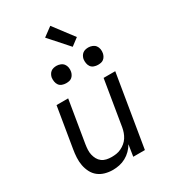

<svg xmlns="http://www.w3.org/2000/svg" viewBox="-231 -1081 1063 1201"><g transform="rotate(-30 300.0 -480.5)"><path d="M222 8Q193 8 166 0.5Q139 -7 118 -23.5Q97 -40 84.5 -64.5Q72 -89 67 -116Q62 -143 63.5 -172Q65 -201 70 -230L118 -520H202L152 -218Q149 -199 148 -180Q147 -161 151 -143.5Q155 -126 163.5 -110.5Q172 -95 186 -84.5Q200 -74 218 -70Q236 -66 255 -66Q272 -66 289 -68.5Q306 -71 323 -79Q340 -87 354.5 -99Q369 -111 379 -126.5Q389 -142 395 -159Q401 -176 404 -193L458 -520H542L456 0H372L385 -83Q373 -62 355 -44Q337 -26 315 -14Q293 -2 269 3Q245 8 222 8ZM469 -608Q455 -608 441 -613Q427 -618 419 -629Q411 -640 408.5 -655Q406 -670 408 -685Q410 -695 415.5 -705Q421 -715 429.5 -721.5Q438 -728 448.5 -730.5Q459 -733 470 -733Q484 -733 498 -727.5Q512 -722 520.5 -711Q529 -700 531.5 -685Q534 -670 531 -655Q529 -645 523.5 -635Q518 -625 509.5 -618.5Q501 -612 490.5 -610Q480 -608 469 -608ZM239 -608Q225 -608 211 -613Q197 -618 189 -629Q181 -640 178.5 -655Q176 -670 178 -685Q180 -695 185.5 -705Q191 -715 199.5 -721.5Q208 -728 218.5 -730.5Q229 -733 240 -733Q254 -733 268 -727.5Q282 -722 290.5 -711Q299 -700 301.5 -685Q304 -670 301 -655Q299 -645 293.5 -635Q288 -625 279.5 -618.5Q271 -612 260.5 -610Q250 -608 239 -608ZM388 -785 267 -921 332 -969 441 -825Z"/></g></svg>

Font: Iosevka Extended Oblique
Style: Regular
Weight: 400
Width: 7
Italic angle: -9°
Monospace: yes
Designer: Belleve Invis
Foundry: Belleve Invis
Version: Version 32.0.1; ttfautohint (v1.8.4)